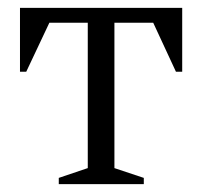

<svg xmlns="http://www.w3.org/2000/svg" viewBox="-20 -470 516 490"><path d="M31 -287V-450H445V-287H429L371 -412H272V-41L347 -16V0H130V-16L204 -41V-412H106L47 -287Z"/></svg>

Font: Spectral Light
Style: Regular
Weight: 300
Designer: Jean-Baptiste Levee
Foundry: Production Type
Version: Version 2.001